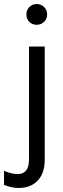

<svg xmlns="http://www.w3.org/2000/svg" viewBox="-66 -738 314 953"><path d="M153 -703Q168 -688 168 -666Q168 -644 153 -629.5Q138 -615 116 -615Q94 -615 79.5 -629.5Q65 -644 65 -666Q65 -688 79.5 -703Q94 -718 116 -718Q138 -718 153 -703ZM156 55Q156 121 121.5 158Q87 195 26 195Q-7 195 -46 180V110Q-8 126 22 126Q78 126 78 53V-507H156Z"/></svg>

Font: Hind Colombo
Style: Regular
Weight: 400
Designer: Jyotish Sonowal, Aditi Pimprikar
Foundry: Indian Type Foundry
Version: Version 1.000;PS 1.0;hotconv 1.0.86;makeotf.lib2.5.63406; tt